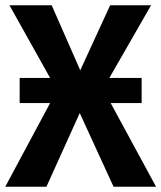

<svg xmlns="http://www.w3.org/2000/svg" viewBox="-22 -712 615 732"><path d="M400 -319 573 0H411L282 -281L155 0H-2L169 -319H53V-415H169L14 -692H175L284 -444L398 -692H554L395 -415H518V-319Z"/></svg>

Font: Fira Sans SemiBold
Style: Regular
Weight: 600
Designer: bBox Type GmbH & Carrois Corporate GbR & Edenspiekermann AG
Foundry: bBox Type GmbH & Carrois Corporate GbR & Edenspiekermann AG
Version: Version 4.301;PS 004.301;hotconv 1.0.88;makeotf.lib2.5.64775